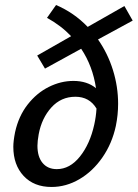

<svg xmlns="http://www.w3.org/2000/svg" viewBox="-20 -738 548 764"><path d="M370 -581Q409 -525 429.5 -459Q450 -393 450 -325Q450 -281 441 -237Q426 -167 387.5 -111.5Q349 -56 296 -25Q243 6 185 6Q115 6 74 -38Q33 -82 33 -154Q33 -177 40 -212Q54 -276 90 -322Q126 -368 174 -392Q222 -416 272 -416Q327 -416 362 -387Q349 -475 303 -544L159 -465L128 -517L263 -594Q222 -637 167 -667L203 -718Q274 -688 329 -631L475 -714L508 -656ZM355 -242Q362 -273 364 -306Q336 -353 280 -353Q223 -353 184.5 -310.5Q146 -268 134 -204Q129 -176 129 -158Q129 -114 149.5 -89.5Q170 -65 206 -65Q258 -65 298 -115Q338 -165 355 -242Z"/></svg>

Font: Ysabeau Semibold
Style: Italic
Weight: 600
Italic angle: -12°
Designer: Christian Thalmann (Catharsis Fonts)
Version: Version 0.003